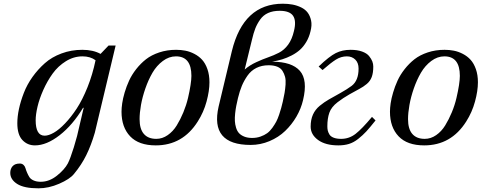

<svg xmlns="http://www.w3.org/2000/svg" viewBox="-20 -770 2591 1033"><path d="M73.2 -106.9Q73.2 -142.6 82 -183.8Q90.8 -225.1 108.2 -270Q125.5 -314.9 154.8 -356Q184.1 -397 221.2 -429.9Q258.3 -462.9 310.8 -482.4Q363.3 -502 422.9 -502Q481 -502 521 -480L564 -524.9H602.1L490.2 -56.2Q470.2 12.2 444.1 64.9Q418 117.7 377.9 166Q355.5 193.8 298.6 218.5Q241.7 243.2 187 243.2Q109.4 243.2 72.3 219.5Q35.2 195.8 35.2 160.2Q35.2 138.2 47.9 124Q60.5 109.9 86.9 109.9Q98.6 109.9 106.4 117.2Q114.3 124.5 117.2 135.3Q120.1 146 125.7 158.9Q131.3 171.9 137.9 182.6Q144.5 193.4 160.4 200.7Q176.3 208 199.2 208Q245.1 208 286.4 175Q327.6 142.1 345.2 108.9Q358.4 83 377.4 22Q396.5 -39.1 408.2 -96.2L430.2 -189.9H426.8Q371.1 -97.2 300.8 -42.5Q230.5 12.2 168 12.2Q127.4 12.2 100.3 -16.8Q73.2 -45.9 73.2 -106.9ZM171.9 -123Q171.9 -40 220.2 -40Q241.2 -40 269.3 -55.9Q297.4 -71.8 329.8 -105.7Q362.3 -139.6 392.8 -186Q423.3 -232.4 450.7 -300.5Q478 -368.7 494.1 -445.8Q465.8 -466.8 423.8 -466.8Q376.5 -466.8 334.2 -440.4Q292 -414.1 263.2 -374Q234.4 -334 213.1 -286.4Q191.9 -238.8 181.9 -196.3Q171.9 -153.8 171.9 -123Z M633.8 -168.9Q633.8 -189 637.5 -214.4Q641.1 -239.7 650.6 -272.2Q660.2 -304.7 674.6 -336.2Q689 -367.7 712.6 -397.9Q736.3 -428.2 765.6 -451.2Q794.9 -474.1 836.9 -488Q878.9 -502 927.7 -502Q953.6 -502 977.5 -497.3Q1001.5 -492.7 1025.6 -480.2Q1049.8 -467.8 1067.4 -448.5Q1085 -429.2 1095.9 -398.2Q1106.9 -367.2 1106.9 -327.1Q1106.9 -281.2 1091.3 -223.6Q1075.7 -166 1043.9 -116.2Q962.9 12.2 817.9 12.2Q726.6 12.2 680.2 -36.6Q633.8 -85.4 633.8 -168.9ZM731 -128.9Q731 -76.2 753.9 -49.6Q776.9 -22.9 820.8 -22.9Q853.5 -22.9 882.3 -43Q911.1 -63 930.9 -95.2Q950.7 -127.4 966.6 -165.8Q982.4 -204.1 991.5 -242.7Q1000.5 -281.2 1005.1 -311.8Q1009.8 -342.3 1009.8 -361.8Q1009.8 -466.8 926.8 -466.8Q889.2 -466.8 856 -441.9Q822.8 -417 800.5 -378.9Q778.3 -340.8 762.2 -294.4Q746.1 -248 738.5 -205.3Q731 -162.6 731 -128.9Z M1501.5 -223.1Q1507.8 -250.5 1511.2 -270.8Q1514.6 -291 1516.4 -315.4Q1518.1 -339.8 1513.7 -356.7Q1509.3 -373.5 1499.8 -388.7Q1490.2 -403.8 1471.2 -411.4Q1452.1 -418.9 1425.3 -418.9Q1388.2 -418.9 1359.4 -404.5Q1330.6 -390.1 1311.8 -363.3Q1293 -336.4 1281.2 -308.1Q1269.5 -279.8 1260.3 -242.2Q1254.9 -218.8 1251.2 -200.7Q1247.6 -182.6 1245.1 -159.4Q1242.7 -136.2 1243.7 -118.7Q1244.6 -101.1 1250 -83.3Q1255.4 -65.4 1265.6 -54Q1275.9 -42.5 1293.9 -35.2Q1312 -27.8 1336.4 -27.8Q1360.8 -27.8 1381.6 -35.2Q1402.3 -42.5 1417.2 -53.2Q1432.1 -64 1445.1 -82Q1458 -100.1 1466.1 -115.2Q1474.1 -130.4 1481.7 -152.8Q1489.3 -175.3 1492.9 -189Q1496.6 -202.6 1501.5 -223.1ZM1335.4 -555.2 1296.4 -396Q1322.8 -418.9 1358.4 -435.3Q1394 -451.7 1423.1 -461.7Q1452.1 -471.7 1480.7 -486.3Q1509.3 -501 1530.3 -529.8Q1551.3 -558.6 1561.5 -603Q1575.2 -657.7 1556.9 -684.8Q1538.6 -711.9 1484.4 -711.9Q1448.7 -711.9 1422.6 -700.2Q1396.5 -688.5 1379.9 -665Q1363.3 -641.6 1353.5 -616.7Q1343.8 -591.8 1335.4 -555.2ZM1444.3 -438Q1549.8 -438 1593.3 -388.9Q1636.7 -339.8 1610.4 -231Q1599.6 -185.1 1574.7 -142.3Q1549.8 -99.6 1514.2 -65.4Q1478.5 -31.2 1429.9 -10.7Q1381.3 9.8 1328.6 9.8Q1108.9 9.8 1156.2 -196.8L1227.5 -495.1Q1289.6 -750 1501.5 -750Q1529.8 -750 1554.2 -745.4Q1578.6 -740.7 1600.6 -730Q1622.6 -719.2 1635.5 -701.9Q1648.4 -684.6 1653.8 -659.4Q1659.2 -634.3 1650.4 -601.1Q1643.1 -569.8 1627.9 -544.4Q1612.8 -519 1593.8 -502Q1574.7 -484.9 1549.1 -471.7Q1523.4 -458.5 1498.8 -450.9Q1474.1 -443.4 1444.3 -438Z M1651.4 -88.9Q1651.4 -126 1663.8 -153.6Q1676.3 -181.2 1700.4 -200.9Q1724.6 -220.7 1749.5 -234.9Q1774.4 -249 1810.8 -269.3Q1847.2 -289.6 1872.1 -308.1Q1909.2 -336.4 1909.2 -400.9Q1909.2 -432.1 1891.4 -449.5Q1873.5 -466.8 1846.2 -466.8Q1815.4 -466.8 1787.6 -449.5Q1759.8 -432.1 1715.3 -393.1L1694.3 -412.1Q1751.5 -466.8 1786.6 -484.4Q1821.8 -502 1866.2 -502Q1902.3 -502 1928 -492.7Q1953.6 -483.4 1965.8 -468.3Q1978 -453.1 1983.2 -439.5Q1988.3 -425.8 1988.3 -412.1Q1988.3 -377.9 1980 -355.7Q1971.7 -333.5 1953.1 -318.1Q1934.6 -302.7 1914.3 -292.2Q1894 -281.7 1859.9 -262.2Q1825.7 -242.7 1796.4 -220.2Q1762.7 -194.3 1752 -163.6Q1741.2 -132.8 1741.2 -90.8Q1741.2 -77.6 1743.4 -67.9Q1745.6 -58.1 1752.2 -46.9Q1758.8 -35.6 1774.9 -29.3Q1791 -22.9 1815.4 -22.9Q1858.4 -22.9 1893.1 -49.8Q1927.7 -76.7 1981.4 -141.1L2000.5 -122.1Q1970.7 -84.5 1951.2 -63.2Q1931.6 -42 1907.2 -22.7Q1882.8 -3.4 1857.4 4.4Q1832 12.2 1800.3 12.2Q1731.4 12.2 1691.4 -16.8Q1651.4 -45.9 1651.4 -88.9Z M2078.1 -168.9Q2078.1 -189 2081.8 -214.4Q2085.4 -239.7 2095 -272.2Q2104.5 -304.7 2118.9 -336.2Q2133.3 -367.7 2157 -397.9Q2180.7 -428.2 2210 -451.2Q2239.3 -474.1 2281.2 -488Q2323.2 -502 2372.1 -502Q2397.9 -502 2421.9 -497.3Q2445.8 -492.7 2470 -480.2Q2494.1 -467.8 2511.7 -448.5Q2529.3 -429.2 2540.3 -398.2Q2551.3 -367.2 2551.3 -327.1Q2551.3 -281.2 2535.6 -223.6Q2520 -166 2488.3 -116.2Q2407.2 12.2 2262.2 12.2Q2170.9 12.2 2124.5 -36.6Q2078.1 -85.4 2078.1 -168.9ZM2175.3 -128.9Q2175.3 -76.2 2198.2 -49.6Q2221.2 -22.9 2265.1 -22.9Q2297.9 -22.9 2326.7 -43Q2355.5 -63 2375.2 -95.2Q2395 -127.4 2410.9 -165.8Q2426.8 -204.1 2435.8 -242.7Q2444.8 -281.2 2449.5 -311.8Q2454.1 -342.3 2454.1 -361.8Q2454.1 -466.8 2371.1 -466.8Q2333.5 -466.8 2300.3 -441.9Q2267.1 -417 2244.9 -378.9Q2222.7 -340.8 2206.5 -294.4Q2190.4 -248 2182.9 -205.3Q2175.3 -162.6 2175.3 -128.9Z"/></svg>

Font: Linguistics Pro
Style: Italic
Weight: 400
Italic angle: -12°
Designer: Stefan Peev, Context Ltd
Foundry: Stefan Peev, Context Ltd
Version: Version 001.000